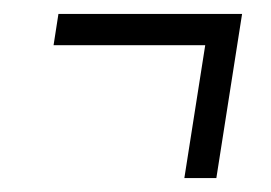

<svg xmlns="http://www.w3.org/2000/svg" viewBox="-20 -433 389 276"><path d="M57 -368 64 -413H328L291 -177H245L275 -368Z"/></svg>

Font: Georama ExtraCondensed Light
Style: Italic
Weight: 300
Width: 2
Italic angle: -9°
Designer: Jean-Baptiste Levee
Foundry: Production Type
Version: Version 1.000